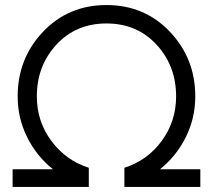

<svg xmlns="http://www.w3.org/2000/svg" viewBox="-20 -741 844 761"><path d="M30 0V-70H190Q125 -122 87.5 -197.5Q50 -273 50 -359Q50 -509 150.5 -615Q251 -721 402 -721Q553 -721 653.5 -615Q754 -509 754 -359Q754 -273 716.5 -197.5Q679 -122 614 -70H774V0H473V-76Q564 -105 621 -182.5Q678 -260 678 -359Q678 -480 600.5 -564Q523 -648 402 -648Q281 -648 203.5 -564Q126 -480 126 -359Q126 -260 183.5 -182.5Q241 -105 332 -76V0Z"/></svg>

Font: Arcon
Style: Regular
Weight: 400
Designer: M. Zarth
Foundry: martin zarth - visuelle & digitale kommunikation
Version: Version 1.131;PS 001.131;hotconv 1.0.70;makeotf.lib2.5.58329